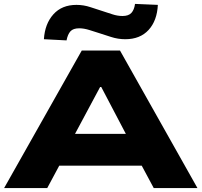

<svg xmlns="http://www.w3.org/2000/svg" viewBox="-20 -964 1033 984"><path d="M1 0 399 -705H595L992 0H768L665 -192L755 -115H235L325 -192L222 0ZM493 -518 342 -236 302 -278H688L647 -236L499 -518ZM321 -757 205 -763Q210 -842 253.5 -890.5Q297 -939 372 -939Q409 -939 444.5 -927Q480 -915 506 -907Q528 -900 555 -891Q582 -882 608 -882Q639 -882 653.5 -898Q668 -914 672 -944L789 -939Q785 -858 741.5 -810.5Q698 -763 622 -763Q585 -763 549.5 -774.5Q514 -786 489 -794Q467 -801 438.5 -810Q410 -819 386 -819Q355 -819 341 -803.5Q327 -788 321 -757Z"/></svg>

Font: Nunito Sans 7pt Expanded Black
Style: Regular
Weight: 900
Width: 7
Designer: Vernon Adams
Foundry: Vernon Adams
Version: Version 3.101;gftools[0.9.27]